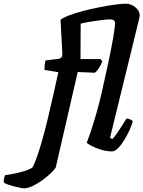

<svg xmlns="http://www.w3.org/2000/svg" viewBox="-194 -820 777 1040"><path d="M-64 200Q-70 200 -86 197Q-102 194 -120.5 189Q-139 184 -154 178.5Q-169 173 -174 168Q-174 159 -171.5 145.5Q-169 132 -167 129Q-146 126 -117 120.5Q-88 115 -61 106.5Q-34 98 -18 87Q-8 70 6 30.5Q20 -9 35.5 -64Q51 -119 66 -182Q83 -253 96 -311.5Q109 -370 122 -429L47 -441Q47 -473 53 -493L121 -501Q133 -503 137.5 -507.5Q142 -512 144 -524L134 -713Q151 -726 185 -738.5Q219 -751 262 -762Q305 -773 348.5 -781.5Q392 -790 428.5 -795Q465 -800 487 -800Q516 -800 539.5 -780.5Q563 -761 563 -735Q563 -731 558.5 -713Q554 -695 548 -670L402 -74L414 -67Q425 -77 439 -97Q453 -117 467 -139.5Q481 -162 491 -178Q500 -178 511.5 -173Q523 -168 525 -163Q520 -142 507.5 -114.5Q495 -87 478.5 -60.5Q462 -34 445 -17Q428 0 413 0Q383 0 353.5 -9Q324 -18 303 -29Q282 -40 276 -47Q284 -67 298 -108.5Q312 -150 327 -202.5Q342 -255 355 -310Q375 -397 392 -477Q409 -557 419 -615Q429 -673 429 -695Q429 -715 401 -715Q388 -715 362 -712Q336 -709 304 -704Q272 -699 243 -692L242 -500H351L360 -487Q352 -466 340.5 -449Q329 -432 319 -426L227 -430L108 87Q102 98 83 116.5Q64 135 37.5 154.5Q11 174 -16 187Q-43 200 -64 200Z"/></svg>

Font: Texturina ExtraBold
Style: Italic
Weight: 800
Italic angle: -11°
Designer: Guillermo Torres Carreño
Foundry: Omnibus-Type
Version: Version 1.002; ttfautohint (v1.8.3)